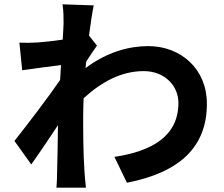

<svg xmlns="http://www.w3.org/2000/svg" viewBox="-20 -827 1040 891"><path d="M393 -662C401 -724 409 -774 415 -802L270 -807C275 -776 275 -746 275 -718C275 -707 273 -679 271 -643C229 -637 185 -632 156 -630C122 -628 99 -628 70 -629L83 -501C139 -509 214 -519 263 -525L259 -456C203 -374 102 -242 47 -173L125 -64C159 -111 207 -183 249 -246C248 -162 247 -106 245 -29C245 -13 244 23 242 44H379C376 22 373 -14 372 -32C366 -124 366 -208 366 -288C366 -314 367 -342 368 -371C451 -447 543 -497 647 -497C746 -497 808 -427 808 -350C808 -195 685 -125 511 -99L569 21C816 -27 941 -147 940 -347C940 -506 820 -613 668 -613C579 -613 477 -586 377 -511C378 -521 379 -531 380 -541C397 -567 417 -598 430 -615Z"/></svg>

Font: Noto Sans T Chinese Bold
Style: Bold
Weight: 700
Designer: Ryoko NISHIZUKA (kana & ideographs); Paul D. Hunt (Latin, Greek & Cyrillic); Wenlong ZHANG (bopomofo); Sandoll Communica
Foundry: Adobe Systems Incorporated
Version: Version 1.000;PS 1;hotconv 1.0.78;makeotf.lib2.5.61930